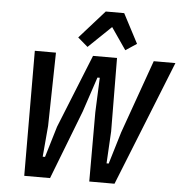

<svg xmlns="http://www.w3.org/2000/svg" viewBox="-61 -1009 1020 1068"><g transform="rotate(5 448.5 -475.0)"><path d="M114 0 112 -698H230L222 -288L207 -115H220L272 -288L437 -698H571L574 -288L564 -109H576L630 -288L776 -698H897L618 0H477V-387L485 -580H472L407 -385L258 0ZM589 -950 675 -786 613 -745 529 -867 402 -745 346 -793 486 -950Z"/></g></svg>

Font: IBM Plex Sans Cond SmBld
Style: Italic
Weight: 600
Width: 3
Italic angle: -11°
Designer: Mike Abbink, Paul van der Laan, Pieter van Rosmalen
Foundry: Bold Monday
Version: Version 1.3